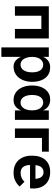

<svg xmlns="http://www.w3.org/2000/svg" viewBox="1016 -1576 760 2832"><g transform="rotate(90 1396.0 -160.0)"><path d="M72 -500H547V0H407V-390H212V0H72Z M679 -500H819V200H679ZM963 20Q907 20 868.5 -15.5Q830 -51 810 -113.5Q790 -176 790 -255Q790 -336 810.5 -395.5Q831 -455 872 -487.5Q913 -520 972 -520Q1043 -520 1090.5 -486Q1138 -452 1162.5 -392.5Q1187 -333 1187 -255Q1187 -177 1160 -115Q1133 -53 1082.5 -16.5Q1032 20 963 20ZM933 -83Q986 -83 1016.5 -129.5Q1047 -176 1047 -255Q1047 -331 1017.5 -374Q988 -417 935 -417Q901 -417 874.5 -396.5Q848 -376 833.5 -340Q819 -304 819 -256Q819 -206 833 -166.5Q847 -127 873 -105Q899 -83 933 -83Z M1455 20Q1390 20 1342 -14.5Q1294 -49 1267.5 -111Q1241 -173 1241 -253Q1241 -329 1265 -389Q1289 -449 1335 -484.5Q1381 -520 1448 -520Q1541 -520 1588 -452Q1635 -384 1635 -253Q1635 -124 1589 -52Q1543 20 1455 20ZM1493 -83Q1528 -83 1554 -105Q1580 -127 1594 -165Q1608 -203 1608 -253Q1608 -303 1593.5 -339.5Q1579 -376 1552.5 -396.5Q1526 -417 1491 -417Q1439 -417 1410 -373.5Q1381 -330 1381 -254Q1381 -176 1411 -129.5Q1441 -83 1493 -83ZM1608 0V-500H1748V0Z M1875 -500H2217V-399H2015V0H1875Z M2527 20Q2452 20 2395.5 -11.5Q2339 -43 2307.5 -103.5Q2276 -164 2276 -251Q2276 -380 2340 -450Q2404 -520 2516 -520Q2600 -520 2657.5 -484Q2715 -448 2741.5 -381.5Q2768 -315 2758 -223H2414Q2414 -160 2442.5 -122Q2471 -84 2531 -84Q2570 -84 2603.5 -99Q2637 -114 2661 -141L2731 -70Q2696 -29 2645.5 -4.5Q2595 20 2527 20ZM2416 -303H2618Q2613 -363 2588 -392.5Q2563 -422 2520 -422Q2477 -422 2449 -392.5Q2421 -363 2416 -303Z"/></g></svg>

Font: Moderustic SemiBold
Style: Regular
Weight: 600
Designer: Tural Alisoy
Foundry: TAFT Foundry
Version: Version 2.120